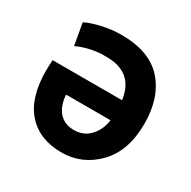

<svg xmlns="http://www.w3.org/2000/svg" viewBox="-132 -676 828 831"><g transform="rotate(30 281.5 -260.5)"><path d="M525 -262Q525 -126 451.5 -50.5Q378 25 275 25Q165 25 103 -44.5Q41 -114 41 -248Q41 -268 43 -302H390Q376 -410 278 -428Q250 -432 215 -431Q148 -427 93 -401L74 -509Q100 -523 149 -534.5Q198 -546 248 -546Q388 -546 456.5 -469Q525 -392 525 -262ZM390 -202H168Q172 -147 199 -116.5Q226 -86 274 -86Q322 -86 353 -119.5Q384 -153 390 -202Z"/></g></svg>

Font: Repo
Style: DemiBold
Weight: 600
Designer: Stefan Peev
Foundry: Context Ltd
Version: Version 001.000